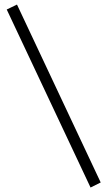

<svg xmlns="http://www.w3.org/2000/svg" viewBox="-20 -777 476 850"><path d="M425.8 30.8 380.9 53.2 9.8 -734.9 55.2 -756.8Z"/></svg>

Font: Marcellus
Style: Regular
Weight: 400
Designer: Astigmatic (AOETI)
Foundry: Astigmatic (AOETI)
Version: Version 1.000